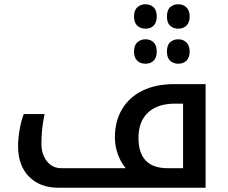

<svg xmlns="http://www.w3.org/2000/svg" viewBox="-20 -884 1073 904"><path d="M256 0Q168 0 116.5 -52.5Q65 -105 65 -196Q65 -231 72.5 -274Q80 -317 92 -347H190Q175 -278 175 -208Q175 -157 201 -124.5Q227 -92 269 -92H572Q549 -119 535 -157.5Q521 -196 521 -237Q521 -314 555 -370.5Q589 -427 651.5 -457.5Q714 -488 801 -488H948V0ZM842 -92V-396H804Q722 -396 677 -354Q632 -312 632 -235Q632 -92 770 -92ZM665 -749Q641 -749 626 -763.5Q611 -778 611 -806Q611 -836 627 -850Q643 -864 665 -864Q688 -864 703 -850Q718 -836 718 -806Q718 -779 704 -764Q690 -749 665 -749ZM819 -749Q797 -749 781.5 -762.5Q766 -776 766 -806Q766 -837 781.5 -850.5Q797 -864 819 -864Q843 -864 858 -849Q873 -834 873 -806Q873 -779 858.5 -764Q844 -749 819 -749ZM665 -584Q641 -584 626 -598.5Q611 -613 611 -641Q611 -671 627 -685Q643 -699 665 -699Q688 -699 703 -685Q718 -671 718 -641Q718 -614 704 -599Q690 -584 665 -584ZM819 -584Q797 -584 781.5 -597.5Q766 -611 766 -641Q766 -672 781.5 -685.5Q797 -699 819 -699Q843 -699 858 -684Q873 -669 873 -641Q873 -614 858.5 -599Q844 -584 819 -584Z"/></svg>

Font: Noto Kufi Arabic Medium
Style: Regular
Weight: 500
Designer: Monotype Design Team, David Williams, Khaled Hosny
Foundry: Google LLC
Version: Version 2.109; ttfautohint (v1.8.4.7-5d5b)